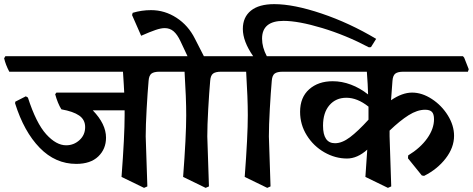

<svg xmlns="http://www.w3.org/2000/svg" viewBox="-43 -855 2288 929"><path d="M781 -508H729Q702 -508 690 -499Q678 -490 676 -464Q671 -408 666.5 -327.5Q662 -247 662 -195L670 47L654 54L545 1Q560 -196 560 -297V-321H406Q470 -255 470 -189Q470 -134 432.5 -98Q395 -62 326 -62Q225 -62 149 -140Q73 -218 30 -355L31 -363L82 -389L92 -383Q132 -259 180.5 -205.5Q229 -152 277 -152Q314 -152 341.5 -177Q369 -202 369 -240Q369 -276 340 -296Q311 -316 254 -326Q236 -355 224 -399L230 -407H558L556 -445Q554 -485 552 -508H2Q-16 -542 -23 -573L-17 -583H756L762 -576L784 -520Z M1079 -508H1027Q1000 -508 988 -499Q976 -490 974 -464Q969 -408 964.5 -327.5Q960 -247 960 -195L968 47L952 54L843 1Q858 -196 858 -297Q858 -380 850 -508H764Q746 -542 739 -573L745 -583H1054L1060 -576L1082 -520ZM900 -668 966 -539H885L830 -656Q815 -688 797 -703.5Q779 -719 754 -719Q736 -719 709.5 -710Q683 -701 640 -682L596 -782L599 -793Q642 -806 688 -806Q754 -806 811 -769Q868 -732 900 -668Z M1777 -667 1752 -627 1742 -626Q1630 -685 1515.5 -719.5Q1401 -754 1329 -754Q1225 -754 1225 -668Q1225 -626 1248 -583H1352L1358 -576L1380 -520L1377 -508H1325Q1298 -508 1286 -499Q1274 -490 1272 -464Q1267 -408 1262.5 -327.5Q1258 -247 1258 -195L1266 47L1250 54L1141 1Q1156 -196 1156 -297Q1156 -380 1148 -508H1062Q1044 -542 1037 -573L1043 -583H1182Q1132 -655 1132 -715Q1132 -772 1171 -803.5Q1210 -835 1284 -835Q1378 -835 1513 -789.5Q1648 -744 1777 -667Z M1856 -464Q1850 -391 1849 -370Q1903 -407 1951 -407Q1999 -407 2046.5 -376Q2094 -345 2124 -296.5Q2154 -248 2154 -198Q2154 -141 2113.5 -88.5Q2073 -36 2009 -4L1998 -6L1931 -89L1932 -103Q1991 -139 2024 -185.5Q2057 -232 2057 -278Q2057 -303 2047 -313.5Q2037 -324 2014 -324Q1976 -324 1934 -297.5Q1892 -271 1842 -223V-195L1850 47L1834 54L1725 1L1734 -131Q1686 -88 1636 -88Q1579 -88 1526.5 -118Q1474 -148 1441.5 -200Q1409 -252 1409 -314Q1409 -384 1453 -423Q1497 -462 1567 -462Q1611 -462 1655 -445.5Q1699 -429 1738 -398Q1737 -443 1732 -508H1360Q1342 -542 1335 -573L1341 -583H2197L2203 -576L2225 -520L2221 -508H1909Q1882 -508 1870 -499Q1858 -490 1856 -464ZM1740 -276V-297V-339Q1686 -382 1633 -382Q1582 -382 1551 -346Q1520 -310 1520 -247Q1520 -162 1578 -162Q1612 -162 1650.5 -191Q1689 -220 1740 -276Z"/></svg>

Font: Sahitya
Style: Bold
Weight: 700
Designer: Juan Pablo del Peral
Foundry: Juan Pablo del Peral (http://www.huertatipografica.com)
Version: Version 1.001;PS 001.000;hotconv 1.0.70;makeotf.lib2.5.58329